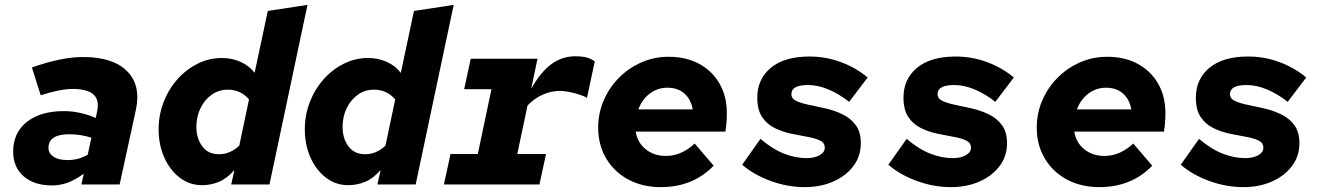

<svg xmlns="http://www.w3.org/2000/svg" viewBox="-20 -757 5440 788"><path d="M193 4Q120 4 77 -33.5Q34 -71 34 -135Q34 -212 90 -256.5Q146 -301 243 -301Q276 -301 309.5 -293.5Q343 -286 373 -273L379 -302Q398 -392 278 -392Q228 -392 147 -366L111 -480Q231 -523 321 -523Q444 -523 502 -464.5Q560 -406 537 -303L471 0H314L324 -44Q287 -18 257 -7Q227 4 193 4ZM179 -150Q179 -128 199.5 -114Q220 -100 257 -100Q302 -100 340 -122L355 -192Q336 -198 313 -202Q290 -206 264 -206Q179 -206 179 -150Z M809 3Q758 3 717.5 -28Q677 -59 654 -111Q631 -163 631 -226Q631 -285 651.5 -338Q672 -391 708 -431.5Q744 -472 791 -495.5Q838 -519 891 -519Q932 -519 967.5 -503Q1003 -487 1025 -458L1079 -712L1242 -737L1086 0H929L942 -59Q911 -24 878 -10.5Q845 3 809 3ZM786 -236Q786 -189 810 -156.5Q834 -124 879 -124Q924 -124 962 -159L1002 -349Q968 -389 915 -389Q878 -389 849 -368.5Q820 -348 803 -313.5Q786 -279 786 -236Z M1409 3Q1358 3 1317.5 -28Q1277 -59 1254 -111Q1231 -163 1231 -226Q1231 -285 1251.5 -338Q1272 -391 1308 -431.5Q1344 -472 1391 -495.5Q1438 -519 1491 -519Q1532 -519 1567.5 -503Q1603 -487 1625 -458L1679 -712L1842 -737L1686 0H1529L1542 -59Q1511 -24 1478 -10.5Q1445 3 1409 3ZM1386 -236Q1386 -189 1410 -156.5Q1434 -124 1479 -124Q1524 -124 1562 -159L1602 -349Q1568 -389 1515 -389Q1478 -389 1449 -368.5Q1420 -348 1403 -313.5Q1386 -279 1386 -236Z M1802 0 1829 -125H1941L1997 -391H1885L1912 -516H2186L2160 -393Q2201 -464 2244.5 -495Q2288 -526 2341 -526Q2370 -526 2388 -521Q2406 -516 2421 -505L2389 -355Q2379 -362 2359 -368.5Q2339 -375 2317 -379.5Q2295 -384 2278 -384Q2243 -384 2208.5 -369Q2174 -354 2145 -324L2103 -125H2221L2194 0Z M2692 11Q2617 11 2559 -20Q2501 -51 2468 -106.5Q2435 -162 2435 -233Q2435 -292 2457.5 -344.5Q2480 -397 2520 -437.5Q2560 -478 2612.5 -501Q2665 -524 2724 -524Q2796 -524 2849.5 -495Q2903 -466 2933 -414Q2963 -362 2963 -293Q2963 -249 2957 -217H2589Q2596 -172 2630 -144.5Q2664 -117 2713 -117Q2746 -117 2776 -130.5Q2806 -144 2831 -168L2909 -77Q2824 11 2692 11ZM2600 -308H2823Q2816 -349 2789 -373Q2762 -397 2719 -397Q2679 -397 2647 -373Q2615 -349 2600 -308Z M3283 11Q3212 11 3142.5 -14.5Q3073 -40 3026 -81L3101 -187Q3152 -144 3199 -126Q3246 -108 3290 -108Q3323 -108 3344 -120Q3365 -132 3365 -151Q3365 -171 3345 -180.5Q3325 -190 3293.5 -195.5Q3262 -201 3226.5 -208.5Q3191 -216 3159.5 -231.5Q3128 -247 3108 -276.5Q3088 -306 3088 -356Q3088 -433 3144 -479Q3200 -525 3302 -525Q3370 -525 3431.5 -502Q3493 -479 3541 -439L3465 -339Q3423 -372 3380 -390Q3337 -408 3296 -408Q3228 -408 3228 -371Q3228 -352 3248.5 -342.5Q3269 -333 3301.5 -326.5Q3334 -320 3370.5 -311.5Q3407 -303 3439.5 -287Q3472 -271 3492.5 -243Q3513 -215 3513 -169Q3513 -116 3482.5 -75.5Q3452 -35 3400 -12Q3348 11 3283 11Z M3883 11Q3812 11 3742.5 -14.5Q3673 -40 3626 -81L3701 -187Q3752 -144 3799 -126Q3846 -108 3890 -108Q3923 -108 3944 -120Q3965 -132 3965 -151Q3965 -171 3945 -180.5Q3925 -190 3893.5 -195.5Q3862 -201 3826.5 -208.5Q3791 -216 3759.5 -231.5Q3728 -247 3708 -276.5Q3688 -306 3688 -356Q3688 -433 3744 -479Q3800 -525 3902 -525Q3970 -525 4031.5 -502Q4093 -479 4141 -439L4065 -339Q4023 -372 3980 -390Q3937 -408 3896 -408Q3828 -408 3828 -371Q3828 -352 3848.5 -342.5Q3869 -333 3901.5 -326.5Q3934 -320 3970.5 -311.5Q4007 -303 4039.5 -287Q4072 -271 4092.5 -243Q4113 -215 4113 -169Q4113 -116 4082.5 -75.5Q4052 -35 4000 -12Q3948 11 3883 11Z M4492 11Q4417 11 4359 -20Q4301 -51 4268 -106.5Q4235 -162 4235 -233Q4235 -292 4257.5 -344.5Q4280 -397 4320 -437.5Q4360 -478 4412.5 -501Q4465 -524 4524 -524Q4596 -524 4649.5 -495Q4703 -466 4733 -414Q4763 -362 4763 -293Q4763 -249 4757 -217H4389Q4396 -172 4430 -144.5Q4464 -117 4513 -117Q4546 -117 4576 -130.5Q4606 -144 4631 -168L4709 -77Q4624 11 4492 11ZM4400 -308H4623Q4616 -349 4589 -373Q4562 -397 4519 -397Q4479 -397 4447 -373Q4415 -349 4400 -308Z M5083 11Q5012 11 4942.5 -14.5Q4873 -40 4826 -81L4901 -187Q4952 -144 4999 -126Q5046 -108 5090 -108Q5123 -108 5144 -120Q5165 -132 5165 -151Q5165 -171 5145 -180.5Q5125 -190 5093.5 -195.5Q5062 -201 5026.5 -208.5Q4991 -216 4959.5 -231.5Q4928 -247 4908 -276.5Q4888 -306 4888 -356Q4888 -433 4944 -479Q5000 -525 5102 -525Q5170 -525 5231.5 -502Q5293 -479 5341 -439L5265 -339Q5223 -372 5180 -390Q5137 -408 5096 -408Q5028 -408 5028 -371Q5028 -352 5048.5 -342.5Q5069 -333 5101.5 -326.5Q5134 -320 5170.5 -311.5Q5207 -303 5239.5 -287Q5272 -271 5292.5 -243Q5313 -215 5313 -169Q5313 -116 5282.5 -75.5Q5252 -35 5200 -12Q5148 11 5083 11Z"/></svg>

Font: Red Hat Mono
Style: Bold Italic
Weight: 700
Italic angle: -12°
Monospace: yes
Designer: Pentagram, MCKL
Foundry: Pentagram, MCKL
Version: Version 1.023; ttfautohint (v1.8.3)